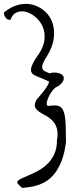

<svg xmlns="http://www.w3.org/2000/svg" viewBox="-27 -849 395 980"><path d="M64.5 74.2Q71.3 66.4 88.9 59.1Q106.4 51.8 128.4 42Q150.4 32.2 174.3 18.6Q198.2 4.9 218.3 -15.6Q238.3 -36.1 251 -64.5Q263.7 -92.8 263.7 -132.8Q270.5 -170.9 262.7 -195.3Q254.9 -219.7 239.3 -234.9Q223.6 -250 205.6 -259.3Q187.5 -268.6 173.3 -278.3Q159.2 -288.1 152.8 -300.8Q146.5 -313.5 157.2 -335.9Q159.2 -339.8 169.4 -351.6Q179.7 -363.3 190.9 -377Q202.1 -390.6 211.9 -405.8Q221.7 -420.9 223.6 -432.6L212.9 -437.5Q201.2 -443.4 187.5 -448.7Q173.8 -454.1 162.1 -459L152.3 -463.9Q127.9 -473.6 131.8 -499.5Q135.7 -525.4 170.9 -573.2Q197.3 -612.3 200.2 -648.9Q203.1 -685.5 190.4 -713.9Q177.7 -742.2 153.8 -762.2Q129.9 -782.2 105 -788.6Q80.1 -794.9 58.1 -785.6Q36.1 -776.4 27.3 -749Q26.4 -749 24.4 -748.5Q22.5 -748 21.5 -748Q10.7 -748 2 -758.8Q-6.8 -769.5 -6.8 -785.2Q29.3 -815.4 67.9 -824.7Q106.4 -834 140.6 -824.7Q174.8 -815.4 201.7 -791.5Q228.5 -767.6 240.7 -732.9Q252.9 -698.2 247.6 -654.3Q242.2 -610.4 213.9 -564.5Q197.3 -539.1 191.9 -523.9Q186.5 -508.8 189 -500Q191.4 -491.2 201.2 -485.8Q210.9 -480.5 226.6 -474.6Q243.2 -480.5 261.7 -478Q280.3 -475.6 290.5 -466.8Q300.8 -458 297.9 -442.9Q294.9 -427.7 270.5 -409.2Q255.9 -405.3 242.2 -388.2Q228.5 -371.1 220.2 -352.5Q211.9 -334 211.4 -320.3Q210.9 -306.6 223.6 -308.6Q254.9 -313.5 272 -308.1Q289.1 -302.7 297.4 -281.2Q305.7 -259.8 307.6 -221.7Q309.6 -183.6 309.6 -123Q302.7 -66.4 287.6 -28.3Q272.5 9.8 252.9 35.2Q233.4 60.5 210.9 74.7Q188.5 88.9 165.5 96.2Q142.6 103.5 121.6 106Q100.6 108.4 85.9 110.4Q83 107.4 77.6 102.5Q72.3 97.7 67.9 92.8Q63.5 87.9 61.5 83Q59.6 78.1 64.5 74.2Z"/></svg>

Font: Shadows Into Light
Style: Regular
Weight: 400
Designer: Kimberly Geswein
Foundry: Kimberly Geswein
Version: Version 001.000